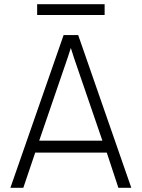

<svg xmlns="http://www.w3.org/2000/svg" viewBox="-20 -901 680 921"><path d="M29.8 0 285.2 -732.9H355L609.9 0H547.9L492.2 -168.9H148.9L91.8 0ZM158.2 -829.1V-880.9H481.9V-829.1ZM168 -226.1H471.2L335 -623L319.8 -670.9L304.2 -623Z"/></svg>

Font: Kreadon Light
Style: Regular
Weight: 300
Designer: kohakuno
Foundry: StudioGnu
Version: Version 1.000;Glyphs 3.1.2 (3151)